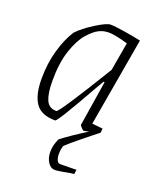

<svg xmlns="http://www.w3.org/2000/svg" viewBox="-126 -527 664 810"><g transform="rotate(20 206.5 -122.5)"><path d="M300 -32 348 -27 346 -8 317 15Q218 94 216 101Q211 118 211 135Q211 152 216 163.5Q221 175 232 175L304 174L301 194Q284 195 256 201Q228 206 219 206Q199 206 186.5 186.5Q174 167 174 140Q174 109 189 79Q229 48 299 4Q279 9 276 9Q273 9 264.5 0Q256 -9 257 -12L289 -214H284L263 -178Q158 9 148 9Q85 9 59.5 -28Q34 -65 34 -137Q34 -206 51 -265.5Q68 -325 94 -365Q120 -393 166.5 -422Q213 -451 230 -451Q248 -451 292.5 -444Q337 -437 369 -430ZM299 -273 321 -400Q263 -417 235 -417Q211 -417 191 -407Q169 -396 143.5 -367Q118 -338 99 -282Q80 -226 80 -144Q80 -89 92.5 -59.5Q105 -30 139 -30Q151 -30 299 -273Z"/></g></svg>

Font: Grenze ExtraLight
Style: Italic
Weight: 275
Italic angle: -10°
Designer: Renata Polastri
Foundry: Omnibus-Type
Version: Version 1.002; ttfautohint (v1.8)